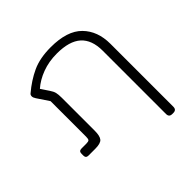

<svg xmlns="http://www.w3.org/2000/svg" viewBox="-180 -694 1003 1003"><g transform="rotate(-45 321.5 -192.0)"><path d="M514 133V-335Q514 -415 470 -454.5Q426 -494 334 -494Q275 -494 225.5 -475.5Q176 -457 141 -426L171 -381Q182 -365 185.5 -351Q189 -337 189 -312V-69Q189 -30 176.5 -15Q164 0 124 0H74Q55 0 55 -19V-32Q55 -43 60 -47.5Q65 -52 75 -52H110Q126 -52 130.5 -57Q135 -62 135 -78V-341L91 -407Q83 -419 83 -428Q83 -439 90 -444Q142 -488 198 -514Q254 -540 335 -540Q456 -540 512 -483Q568 -426 568 -332V133Q568 156 545 156H537Q514 156 514 133Z"/></g></svg>

Font: Mitr ExtraLight
Style: Regular
Weight: 275
Designer: Thanarat Vachiruckul
Foundry: Cadson Demak Co.,Ltd.
Version: Version 1.001